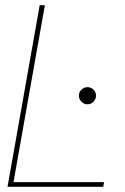

<svg xmlns="http://www.w3.org/2000/svg" viewBox="-20 -720 482 740"><path d="M9 0 133 -700H153L32 -18H381L378 0ZM317 -318Q304 -318 294 -328Q284 -338 284 -351Q284 -365 294 -374.5Q304 -384 317 -384Q331 -384 340.5 -374.5Q350 -365 350 -351Q350 -338 340.5 -328Q331 -318 317 -318Z"/></svg>

Font: DM Sans 36pt Thin
Style: Italic
Weight: 250
Italic angle: -10°
Designer: Colophon Foundry, Jonny Pinhorn
Foundry: Colophon Foundry
Version: Version 4.004;gftools[0.9.30]